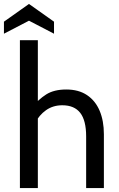

<svg xmlns="http://www.w3.org/2000/svg" viewBox="-41 -954 603 974"><path d="M60 0V-750H151V-405L119 -407Q154 -450 193.5 -475Q233 -500 295 -500Q358 -500 400.5 -471.5Q443 -443 464.5 -392Q486 -341 486 -273V0H396V-262Q396 -343 366 -381.5Q336 -420 275 -420Q228 -420 192.5 -395Q157 -370 136 -328L151 -383V0ZM-21 -783V-844L106 -934L233 -844V-783L106 -849Z"/></svg>

Font: Cabin VF Beta
Style: Regular
Weight: 400
Designer: Pablo Impallari
Foundry: Pablo Impallari. http://www.impallari.com Igino Marini. http://www.ikern.com
Version: Version 2.200